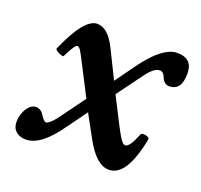

<svg xmlns="http://www.w3.org/2000/svg" viewBox="-85 -510 646 618"><g transform="rotate(20 238.5 -201.5)"><path d="M60 13Q39 13 26 1.5Q13 -10 13 -30Q13 -46 18.5 -61Q24 -76 34 -86.5Q44 -97 56 -97Q64 -97 71.5 -92.5Q79 -88 84 -79Q96 -61 102 -61Q107 -61 115.5 -68Q124 -75 134 -88L199 -177L145 -282Q134 -304 127 -315.5Q120 -327 114 -327Q110 -327 104 -318.5Q98 -310 92.5 -299Q87 -288 83 -281Q82 -279 74 -281.5Q66 -284 59 -289Q52 -294 54 -297Q80 -357 104 -386.5Q128 -416 150 -416Q169 -416 185.5 -401Q202 -386 216 -357L263 -262L307 -323Q340 -370 369.5 -393Q399 -416 424 -416Q442 -416 454 -410Q466 -404 471.5 -392.5Q477 -381 477 -363Q477 -335 466.5 -320.5Q456 -306 435 -306Q427 -306 420.5 -311Q414 -316 410 -325Q403 -344 390 -344Q371 -344 346 -310L282 -223L330 -129Q343 -104 351.5 -91.5Q360 -79 367 -79Q375 -79 383.5 -91.5Q392 -104 402 -129Q404 -133 411.5 -133Q419 -133 425.5 -130Q432 -127 431 -122Q418 -55 396.5 -21Q375 13 344 13Q323 13 302 -5.5Q281 -24 261 -61L219 -138L171 -72Q141 -29 113.5 -8Q86 13 60 13Z"/></g></svg>

Font: Junicode VF
Style: Italic
Weight: 400
Italic angle: -11°
Designer: Peter S. Baker
Version: Version 2.209